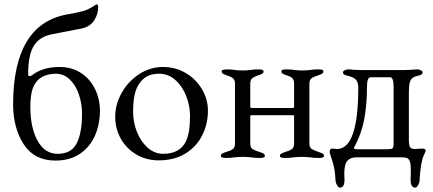

<svg xmlns="http://www.w3.org/2000/svg" viewBox="-20 -721 1984 880"><path d="M40 -241Q40 -607 283 -654L326 -662Q362 -669 381 -677.5Q400 -686 420 -700Q421 -701 424 -701Q427 -701 428.5 -697Q430 -693 430 -690Q430 -655 411 -626.5Q392 -598 352 -590L218 -564Q161 -553 135 -511Q109 -469 109 -381Q109 -372 116 -372Q121 -372 128 -377Q176 -414 253 -414Q310 -414 352 -386Q394 -358 416 -312Q438 -266 438 -213Q438 -152 415.5 -100Q393 -48 347 -16.5Q301 15 234 15Q138 15 89.5 -58.5Q41 -132 40 -241ZM356 -200Q356 -246 341.5 -288.5Q327 -331 299.5 -357Q272 -383 236 -383Q208 -383 184 -373.5Q160 -364 146 -345Q131 -326 125 -297.5Q119 -269 119 -228Q120 -133 153 -74.5Q186 -16 244 -16Q307 -16 331.5 -64Q356 -112 356 -200Z M508 0ZM508 -187Q508 -242 537.5 -295Q567 -348 617.5 -381Q668 -414 727 -414Q784 -414 831 -386.5Q878 -359 905.5 -312.5Q933 -266 933 -213Q933 -153 907 -101Q881 -49 830 -17.5Q779 14 707 14Q652 14 606.5 -12Q561 -38 534.5 -84Q508 -130 508 -187ZM831 -71Q851 -110 851 -189Q851 -237 833 -282Q815 -327 783 -355Q751 -383 710 -383Q681 -383 660 -374Q639 -365 622 -343Q604 -320 597 -286.5Q590 -253 590 -210Q590 -160 608 -115.5Q626 -71 657.5 -43.5Q689 -16 728 -16Q803 -16 831 -71Z M992 -6Q992 -13 997.5 -16.5Q1003 -20 1015 -24Q1037 -30 1047 -37.5Q1057 -45 1057 -63V-337Q1057 -355 1047.5 -362.5Q1038 -370 1019 -376Q1007 -380 1001.5 -383.5Q996 -387 996 -394Q996 -403 1019 -403Q1045 -403 1058 -400Q1076 -398 1093 -398Q1109 -398 1127 -400Q1140 -403 1165 -403Q1188 -403 1188 -394Q1188 -387 1182.5 -383.5Q1177 -380 1165 -376Q1146 -370 1136.5 -362.5Q1127 -355 1127 -337V-232Q1127 -226 1137 -226H1323Q1328 -226 1328 -234V-337Q1328 -355 1319.5 -363Q1311 -371 1293 -376Q1281 -380 1275.5 -383.5Q1270 -387 1270 -394Q1270 -400 1276.5 -401.5Q1283 -403 1293 -403Q1317 -403 1331 -400Q1349 -398 1365 -398Q1382 -398 1400 -400Q1414 -403 1439 -403Q1449 -403 1455.5 -401.5Q1462 -400 1462 -394Q1462 -387 1456.5 -383.5Q1451 -380 1439 -376Q1419 -370 1408.5 -362.5Q1398 -355 1398 -337V-63Q1398 -45 1409 -38Q1420 -31 1442 -24Q1454 -20 1459.5 -16.5Q1465 -13 1465 -6Q1465 3 1442 3Q1416 3 1401 0Q1381 -2 1364 -2Q1347 -2 1327 0Q1312 3 1286 3Q1263 3 1263 -6Q1263 -13 1268.5 -16.5Q1274 -20 1286 -24Q1307 -30 1317.5 -37.5Q1328 -45 1328 -63V-188Q1328 -191 1327 -192Q1326 -193 1324 -193H1130Q1128 -193 1127.5 -191Q1127 -189 1127 -186V-63Q1127 -45 1137.5 -38Q1148 -31 1171 -24Q1183 -20 1188.5 -16.5Q1194 -13 1194 -6Q1194 3 1171 3Q1145 3 1130 0Q1110 -2 1093 -2Q1076 -2 1056 0Q1041 3 1015 3Q992 3 992 -6Z M1518 108Q1516 67 1510.5 43.5Q1505 20 1497 -2Q1496 -6 1493.5 -13.5Q1491 -21 1491 -26Q1491 -40 1504 -40Q1510 -40 1515 -39Q1520 -38 1524 -38Q1622 -38 1622 -319Q1622 -346 1609.5 -357.5Q1597 -369 1569 -375Q1563 -376 1557.5 -379.5Q1552 -383 1552 -390Q1552 -395 1560.5 -399Q1569 -403 1574 -403Q1588 -403 1602 -401L1628 -400H1837L1865 -401Q1881 -403 1895 -403Q1900 -403 1908.5 -399Q1917 -395 1917 -390Q1917 -383 1911.5 -379.5Q1906 -376 1900 -375Q1882 -371 1872.5 -365Q1863 -359 1858.5 -344Q1854 -329 1854 -300V-80Q1854 -56 1859 -47Q1864 -38 1884 -38Q1889 -38 1896.5 -39Q1904 -40 1913 -40Q1931 -40 1931 -31Q1931 -28 1930 -26Q1928 -22 1921.5 -7Q1915 8 1910 36.5Q1905 65 1903 108Q1902 119 1895.5 129Q1889 139 1883 139Q1862 139 1862 103L1863 60Q1863 33 1859 20.5Q1855 8 1846.5 4Q1838 0 1821 0H1614Q1586 0 1572 16Q1558 32 1558 76L1559 103Q1559 139 1538 139Q1532 139 1525.5 129Q1519 119 1518 108ZM1753 -37Q1774 -37 1779 -41Q1784 -45 1784 -64V-323Q1784 -367 1768 -367H1679Q1662 -367 1662 -323Q1662 -239 1649 -172.5Q1636 -106 1605 -49Q1604 -49 1603 -47Q1602 -45 1602 -43Q1602 -37 1616 -37Z"/></svg>

Font: EB Garamond
Style: Regular
Weight: 400
Designer: Georg Duffner and Octavio Pardo
Foundry: Georg Duffner
Version: Version 1.000; ttfautohint (v1.6)